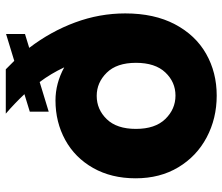

<svg xmlns="http://www.w3.org/2000/svg" viewBox="-74 -706 787 680"><g transform="rotate(-90 320.0 -366.5)"><path d="M612 -317Q612 -214 573.5 -141Q535 -68 469 -30.5Q403 7 321 7Q240 7 173 -28.5Q106 -64 67 -129Q28 -194 28 -280Q28 -366 64.5 -430.5Q101 -495 164 -529.5Q227 -564 304 -564Q364 -564 421 -533Q399 -580 369 -620L264 -588V-655L326 -674Q293 -709 257 -740H414L444 -710L539 -739V-672L490 -657Q548 -581 580 -494.5Q612 -408 612 -317ZM437 -279Q437 -347 402 -382.5Q367 -418 320 -418Q272 -418 237.5 -382.5Q203 -347 203 -279Q203 -211 238 -175Q273 -139 321 -139Q369 -139 403 -175Q437 -211 437 -279Z"/></g></svg>

Font: IBM-Poppins
Style: Poppins-Bold
Weight: 700
Designer: Mike Abbink, Paul van der Laan, Pieter van Rosmalen, Ben Mitchell, Mark Frömberg
Foundry: Bold Monday
Version: Version 1.1